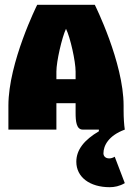

<svg xmlns="http://www.w3.org/2000/svg" viewBox="-20 -540 550 800"><path d="M215 -210V-242C215 -284 238 -384 255 -420C273 -384 295 -284 295 -242V-210ZM15 0H215V-110H295V-70C295 -35 298 0 325 0H392V7C331 43 298 84 298 134C298 198 354 240 437 240C456 240 478 236 500 223L458 113C450 118 442 120 435 120C418 120 411 109 411 99C411 67 432 25 500 0C497 -20 495 -49 495 -80V-100C495 -280 375 -520 375 -520H135C135 -520 15 -280 15 -100Z"/></svg>

Font: MikodacsPCS
Style: Regular
Weight: 900
Designer: gluk (gluksza@wp.pl)
Foundry: gluk (gluksza@wp.pl)
Version: Version 0.27